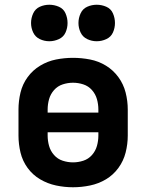

<svg xmlns="http://www.w3.org/2000/svg" viewBox="-20 -782 616 810"><path d="M288 8Q324 8 360 0.5Q396 -7 427 -25.5Q458 -44 479.5 -73.5Q501 -103 510 -138.5Q519 -174 519 -210V-320Q519 -356 510 -391.5Q501 -427 479.5 -456.5Q458 -486 427 -505Q396 -524 360 -531Q324 -538 288 -538Q252 -538 216.5 -531Q181 -524 149.5 -505Q118 -486 96.5 -456.5Q75 -427 66.5 -391.5Q58 -356 58 -320V-210Q58 -174 66.5 -138.5Q75 -103 96.5 -73.5Q118 -44 149.5 -25.5Q181 -7 216.5 0.5Q252 8 288 8ZM288 -97Q266 -97 244.5 -104Q223 -111 208 -128Q193 -145 187 -166.5Q181 -188 181 -210V-224H395V-210Q395 -188 389 -166.5Q383 -145 368 -128Q353 -111 331.5 -104Q310 -97 288 -97ZM181 -307V-320Q181 -342 187 -363.5Q193 -385 208 -402Q223 -419 244.5 -426Q266 -433 288 -433Q310 -433 331.5 -426Q353 -419 368 -402Q383 -385 389 -363.5Q395 -342 395 -320V-307ZM388 -608Q409 -608 428.5 -617Q448 -626 456.5 -645Q465 -664 465 -685Q465 -706 456.5 -725.5Q448 -745 428.5 -753.5Q409 -762 388 -762Q367 -762 348 -753.5Q329 -745 320 -725.5Q311 -706 311 -685Q311 -664 320 -645Q329 -626 348 -617Q367 -608 388 -608ZM188 -608Q209 -608 228.5 -617Q248 -626 256.5 -645Q265 -664 265 -685Q265 -706 256.5 -725.5Q248 -745 228.5 -753.5Q209 -762 188 -762Q167 -762 148 -753.5Q129 -745 120 -725.5Q111 -706 111 -685Q111 -664 120 -645Q129 -626 148 -617Q167 -608 188 -608Z"/></svg>

Font: Iosevka Sparkle
Style: Bold
Weight: 700
Designer: Belleve Invis
Foundry: Belleve Invis
Version: Version 4.5.0; ttfautohint (v1.8.3)